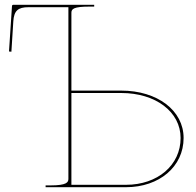

<svg xmlns="http://www.w3.org/2000/svg" viewBox="-20 -780 815 800"><path d="M372.5 -760H35C31.5 -760 30 -757 30 -755.5L17.5 -565.5L27.5 -564.5L35.5 -691.5C38.5 -735.5 55 -750 99 -750H265V-35C265 -20.5 258.5 -7.5 190 -7.5H170V0H505C644 0 745 -86 745 -205C745 -319.5 636 -402.5 485 -402.5H277.5V-727C277.5 -742.5 286.5 -752.5 352.5 -752.5H372.5ZM277.5 -392.5H485C628.5 -392.5 732.5 -314 732.5 -205C732.5 -92 637 -10 505 -10H277.5Z"/></svg>

Font: ZnikomitSC
Style: Regular
Weight: 100
Designer: gluk
Foundry: gluk
Version: Version 0.55